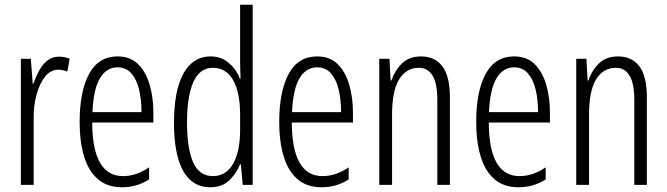

<svg xmlns="http://www.w3.org/2000/svg" viewBox="-20 -780 2815 810"><path d="M229 -541Q239 -541 251 -539Q263 -537 274 -532L264 -478Q257 -481 246.5 -483.5Q236 -486 226 -486Q193 -486 169.5 -456Q146 -426 133.5 -378.5Q121 -331 122 -279V0H68V-532H110L118 -427H121Q131 -456 145 -482Q159 -508 179.5 -524.5Q200 -541 229 -541Z M476 -542Q530 -542 563 -509Q596 -476 611.5 -422Q627 -368 627 -305V-263H369Q370 -37 499 -37Q555 -37 609 -74V-23Q584 -7 555.5 1.5Q527 10 495 10Q432 10 392.5 -24.5Q353 -59 334.5 -121Q316 -183 316 -265Q316 -395 356 -468.5Q396 -542 476 -542ZM476 -496Q429 -496 401.5 -449.5Q374 -403 370 -307H577Q577 -358 567 -401Q557 -444 534.5 -470Q512 -496 476 -496Z M867 10Q791 10 752.5 -59.5Q714 -129 714 -262Q714 -398 754 -470Q794 -542 868 -542Q914 -542 946 -514Q978 -486 992 -449H995Q994 -469 993.5 -486Q993 -503 993 -520V-760H1046V0H1004L996 -87H993Q977 -48 947 -19Q917 10 867 10ZM878 -37Q933 -37 963 -88.5Q993 -140 993 -233V-295Q993 -390 963.5 -442Q934 -494 878 -494Q823 -494 796 -434.5Q769 -375 769 -262Q769 -153 795 -95Q821 -37 878 -37Z M1318 -542Q1372 -542 1405 -509Q1438 -476 1453.5 -422Q1469 -368 1469 -305V-263H1211Q1212 -37 1341 -37Q1397 -37 1451 -74V-23Q1426 -7 1397.5 1.5Q1369 10 1337 10Q1274 10 1234.5 -24.5Q1195 -59 1176.5 -121Q1158 -183 1158 -265Q1158 -395 1198 -468.5Q1238 -542 1318 -542ZM1318 -496Q1271 -496 1243.5 -449.5Q1216 -403 1212 -307H1419Q1419 -358 1409 -401Q1399 -444 1376.5 -470Q1354 -496 1318 -496Z M1756 -542Q1815 -542 1846.5 -500Q1878 -458 1878 -370V0H1825V-357Q1825 -428 1805 -461Q1785 -494 1747 -494Q1694 -494 1664 -445.5Q1634 -397 1634 -295V0H1580V-532H1623L1628 -440H1631Q1645 -482 1675.5 -512Q1706 -542 1756 -542Z M2149 -542Q2203 -542 2236 -509Q2269 -476 2284.5 -422Q2300 -368 2300 -305V-263H2042Q2043 -37 2172 -37Q2228 -37 2282 -74V-23Q2257 -7 2228.5 1.5Q2200 10 2168 10Q2105 10 2065.5 -24.5Q2026 -59 2007.5 -121Q1989 -183 1989 -265Q1989 -395 2029 -468.5Q2069 -542 2149 -542ZM2149 -496Q2102 -496 2074.5 -449.5Q2047 -403 2043 -307H2250Q2250 -358 2240 -401Q2230 -444 2207.5 -470Q2185 -496 2149 -496Z M2587 -542Q2646 -542 2677.5 -500Q2709 -458 2709 -370V0H2656V-357Q2656 -428 2636 -461Q2616 -494 2578 -494Q2525 -494 2495 -445.5Q2465 -397 2465 -295V0H2411V-532H2454L2459 -440H2462Q2476 -482 2506.5 -512Q2537 -542 2587 -542Z"/></svg>

Font: Noto Sans Telugu ExtraCondensed Light
Style: Regular
Weight: 300
Width: 2
Designer: Jelle Bosma - Monotype Design Team
Foundry: Monotype Imaging Inc.
Version: Version 2.005; ttfautohint (v1.8.4.7-5d5b)